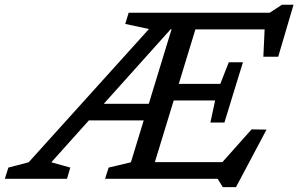

<svg xmlns="http://www.w3.org/2000/svg" viewBox="-94 -758 1264 814"><path d="M123.5 -70 204 -47.5 190 0H-73.5L-58.5 -47.5L27.5 -70L537.5 -635L437 -656.5L451.5 -704H756L541 0H351.5L366.5 -47.5L461 -70L633.5 -634.5H630ZM850.5 35.5 829 0H482.5L505.5 -70.5H874.5L818 -36L972.5 -209.5L1036 -208.5L906.5 35.5ZM229 -247.5 251.5 -318H554.5L531.5 -247.5ZM798 -238.5 818 -332H583.5L605.5 -402.5H840L876 -494H936L896.5 -366L857.5 -238.5ZM1022.5 -517.5 1029.5 -668 1051.5 -633.5H674.5L697.5 -704H1049.5L1101.5 -738H1150.5L1085.5 -517.5Z"/></svg>

Font: Newsreader 7pt
Style: Italic
Weight: 400
Italic angle: -17°
Designer: Hugues Gentile
Foundry: Production Type
Version: Version 1.003